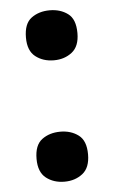

<svg xmlns="http://www.w3.org/2000/svg" viewBox="-46 -589 377 635"><g transform="rotate(-5 142.5 -271.5)"><path d="M57 -70Q57 -115.8 82 -134.4Q107 -153 143 -153Q178.1 -153 203 -134.5Q228 -116 228 -70.4Q228 -26 203 -6.5Q178.1 13 143 13Q107 13 82 -6.5Q57 -26.1 57 -70ZM57 -472.8Q57 -519 82 -537.5Q107 -556 143 -556Q178.1 -556 203 -537.7Q228 -519.4 228 -473Q228 -429 203 -409.5Q178.1 -390 143 -390Q107 -390 82 -409.5Q57 -428.9 57 -472.8Z"/></g></svg>

Font: Noto Sans Ol Chiki
Style: Regular
Weight: 400
Designer: Monotype Design Team, Lewis McGuffie
Foundry: Monotype Imaging Inc.
Version: Version 2.003